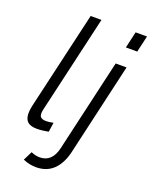

<svg xmlns="http://www.w3.org/2000/svg" viewBox="-164 -778 849 1076"><g transform="rotate(20 260.5 -239.5)"><path d="M118.2 7.3Q67.4 7.3 52.5 -21.5Q37.6 -50.3 50.3 -105.5L185.5 -689.9H250L117.7 -117.2Q114.7 -104 113.3 -95.7Q111.8 -87.4 112.5 -77.9Q113.3 -68.4 117.2 -63Q121.1 -57.6 129.9 -54.2Q138.7 -50.8 152.3 -50.8Q167 -50.8 194.8 -56.2L186.5 0Q148.4 7.3 118.2 7.3ZM431.2 -591.8 453.6 -689.9H521.5L499 -591.8ZM186.5 211.4Q147.9 211.4 108.9 194.8L135.7 140.6Q163.1 152.3 187 152.3Q260.7 152.3 281.2 63.5L408.2 -487.8H473.1L346.2 64Q329.6 134.3 289.6 172.9Q249.5 211.4 186.5 211.4Z"/></g></svg>

Font: HK Grotesk Legacy
Style: Italic
Weight: 400
Italic angle: -13°
Designer: Alfredo Marco Pradil
Foundry: Hanken Design Co.
Version: Version 2.022;PS 002.022;hotconv 1.0.88;makeotf.lib2.5.64775